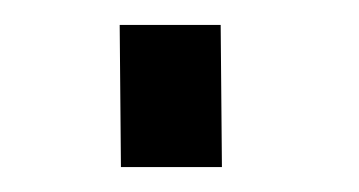

<svg xmlns="http://www.w3.org/2000/svg" viewBox="-20 -134 288 154"><path d="M76 -114H157L158 0H77Z"/></svg>

Font: Panefresco 400wt
Style: Regular
Weight: 400
Foundry: Campivisivi & Chank Co
Version: Version 1.002